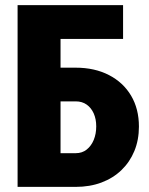

<svg xmlns="http://www.w3.org/2000/svg" viewBox="-20 -731 584 751"><path d="M461.4 -710.9V-578.6H215.8V0H48.8V-710.9ZM155.3 -466.3H275.9Q350.1 -466.3 406 -437.5Q461.9 -408.7 492.7 -356.9Q523.4 -305.2 523.4 -235.8Q523.4 -183.6 505.6 -140.4Q487.8 -97.2 455.1 -65.7Q422.4 -34.2 377 -17.1Q331.5 0 275.9 0H49.3V-710.9H216.8V-131.8H275.9Q301.3 -131.8 319.1 -146Q336.9 -160.2 346.7 -183.8Q356.4 -207.5 356.4 -236.8Q356.4 -265.1 346.7 -287.1Q336.9 -309.1 319.1 -321.8Q301.3 -334.5 275.9 -334.5H155.3Z"/></svg>

Font: Roboto Condensed Black
Style: Regular
Weight: 900
Designer: Christian Robertson
Foundry: Google
Version: Version 3.008; 2023